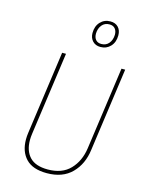

<svg xmlns="http://www.w3.org/2000/svg" viewBox="-136 -1010 848 1103"><g transform="rotate(15 288.0 -458.5)"><path d="M465 -186Q454 -99 400 -44.5Q346 10 252 10Q168 10 127.5 -32.5Q87 -75 87 -147Q87 -166 90 -187L159 -681H182L113 -188Q110 -167 110 -149Q110 -85 144.5 -48.5Q179 -12 252 -12Q337 -12 384.5 -61.5Q432 -111 443 -189L512 -681H534ZM445 -861Q445 -820 421.5 -795Q398 -770 362 -770Q333 -770 315.5 -788.5Q298 -807 298 -836Q298 -877 321.5 -902Q345 -927 381 -927Q411 -927 428 -909Q445 -891 445 -861ZM318 -838Q318 -815 329.5 -801.5Q341 -788 363 -788Q391 -788 407.5 -808Q424 -828 425 -859Q425 -882 413.5 -895.5Q402 -909 380 -909Q352 -909 335.5 -889Q319 -869 318 -838Z"/></g></svg>

Font: Fira Sans Condensed Thin
Style: Italic
Weight: 250
Width: 3
Italic angle: -8°
Designer: Carrois Corporate & Edenspiekermann AG
Foundry: Carrois Corporate GbR & Edenspiekermann AG
Version: Version 4.203